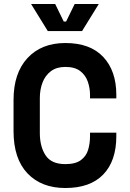

<svg xmlns="http://www.w3.org/2000/svg" viewBox="-20 -930 652 964"><path d="M308 14Q188 14 118 -59.5Q48 -133 48 -272V-428Q48 -563 118 -638.5Q188 -714 308 -714Q433 -714 498.5 -644Q564 -574 564 -454V-436H432V-454Q432 -487 421 -519.5Q410 -552 383 -573Q356 -594 308 -594Q264 -594 235.5 -572.5Q207 -551 193.5 -515.5Q180 -480 180 -438V-262Q180 -194 209 -150Q238 -106 308 -106Q359 -106 386 -126Q413 -146 422.5 -178Q432 -210 432 -246V-264H564V-246Q564 -122 498.5 -54Q433 14 308 14ZM220 -774 136 -910H257L300 -822H312L355 -910H476L392 -774Z"/></svg>

Font: Space Mono
Style: Bold
Weight: 700
Monospace: yes
Designer: Colophon Foundry + Benjamin Critton
Foundry: Colophon Foundry & Benjamin Critton
Version: Version 1.003; ttfautohint (v1.8.4.7-5d5b)